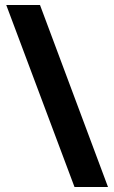

<svg xmlns="http://www.w3.org/2000/svg" viewBox="-20 -741 458 768"><path d="M140 -721 412 7H278L5 -721Z"/></svg>

Font: Noto Sans Thai Cond ExtBd
Style: Regular
Weight: 800
Width: 3
Designer: Monotype Design Team
Foundry: Monotype Imaging Inc.
Version: Version 2.002; ttfautohint (v1.8.4.7-5d5b)